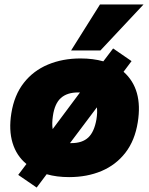

<svg xmlns="http://www.w3.org/2000/svg" viewBox="-20 -785 671 864"><path d="M145 59 62 2 99 -47Q54 -84 36.5 -142Q19 -200 31 -275Q44 -357 87 -412Q130 -467 196 -494.5Q262 -522 342 -522Q399 -522 445 -509L489 -567L572 -510L536 -462Q624 -384 600 -235Q587 -153 544.5 -98Q502 -43 437 -15.5Q372 12 291 12Q235 12 190 -1ZM218 -263Q213 -229 217 -204L340 -369Q339 -369 331 -369Q282 -369 254 -344Q226 -319 218 -263ZM302 -141Q350 -141 377 -166Q404 -191 414 -248Q419 -279 416 -302L295 -141Q295 -141 302 -141ZM300 -558 430 -765H626L432 -558Z"/></svg>

Font: Mulish ExtraBlack
Style: Italic
Weight: 1000
Italic angle: -9°
Designer: Vernon Adams
Foundry: Vernon Adams
Version: Version 3.603; ttfautohint (v1.8.3)